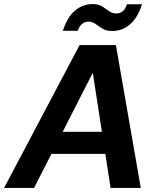

<svg xmlns="http://www.w3.org/2000/svg" viewBox="-47 -921 771 941"><path d="M-27 0 343 -700H521L643 0H495L408 -563H407L120 0ZM107 -167 163 -275H534L551 -167ZM261 -770Q283 -838 321 -869.5Q359 -901 407 -901Q436 -901 454 -889.5Q472 -878 487.5 -866.5Q503 -855 524 -855Q541 -855 554.5 -866Q568 -877 575 -900H649Q627 -832 589 -800.5Q551 -769 503 -769Q474 -769 455.5 -780.5Q437 -792 421.5 -803.5Q406 -815 386 -815Q369 -815 355.5 -804Q342 -793 334 -770Z"/></svg>

Font: DM Sans 28pt ExtraBold
Style: Italic
Weight: 800
Italic angle: -10°
Version: Version 4.004;gftools[0.9.30]